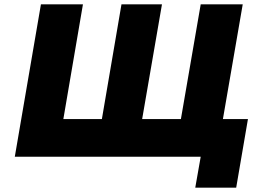

<svg xmlns="http://www.w3.org/2000/svg" viewBox="-20 -720 1192 882"><path d="M811 -173 902 -700H1095L1004 -173H1119L1065 142H877L902 0H48L168 -700H361L271 -173H448L538 -700H724L633 -173Z"/></svg>

Font: Jost* Heavy
Style: Italic
Weight: 800
Italic angle: -10°
Version: Version 3.7